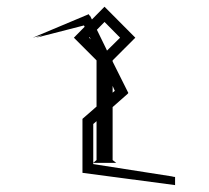

<svg xmlns="http://www.w3.org/2000/svg" viewBox="-20 -511 616 566"><path d="M76.7 -399.9 241.7 -469.2 243.7 -464.8 245.1 -465.3 251 -453.6 288.1 -491.2 378.9 -399.9 312 -333V-329.6L358.4 -236.8L356.9 -235.4V-234.9L312 -195.3V-39.1L322.8 -30.8H254.9V-27.3L488.8 9.3V9.8L496.1 10.7V34.7L223.1 -1.5V-160.6L264.6 -196.8V-333L197.8 -399.9L229.5 -432.1L227.5 -436L86.9 -399.9L106 -407.7ZM288.1 -446.3 265.6 -423.3 293 -367.2 295.4 -361.8 334 -399.9ZM242.7 -399.9 247.6 -395 244.1 -401.9ZM312 -257.8V-237.8L318.4 -243.2ZM254.9 -145.5V-31.2L264.6 -39.1V-153.8Z"/></svg>

Font: Vazir Light
Style: Light
Weight: 300
Designer: Saber Rastikerdar
Foundry: Saber Rastikerdar
Version: Version 30.0.0